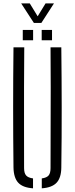

<svg xmlns="http://www.w3.org/2000/svg" viewBox="-20 -1070 427 1096"><path d="M57 -114Q55 -287.5 55 -457Q55 -626.5 57 -800H118.5Q117.5 -684.5 117.2 -570Q117 -455.5 117.2 -341Q117.5 -226.5 117.5 -110.5Q117.5 -82 128.8 -68.8Q140 -55.5 168.5 -51.5V5Q110 1 84 -27.2Q58 -55.5 57 -114ZM218.5 5V-51.5Q247 -55.5 257.8 -68.8Q268.5 -82 268.5 -110.5Q268.5 -226.5 269 -341Q269.5 -455.5 269.5 -570Q269.5 -684.5 268.5 -800H330Q332 -626.5 332.2 -457Q332.5 -287.5 330 -114Q329.5 -55.5 303.2 -27.2Q277 1 218.5 5ZM218 -840V-899H277V-840ZM110 -840V-899H169V-840ZM173.5 -939 101 -1050.5H150L195 -977L240 -1050.5H288L216 -939Z"/></svg>

Font: Big Shoulders Stencil Text Thin Light
Style: Regular
Weight: 300
Version: Version 2.001